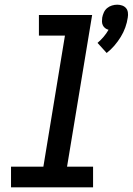

<svg xmlns="http://www.w3.org/2000/svg" viewBox="-20 -799 566 819"><path d="M435 -573 396 -616Q410 -628 422 -642Q434 -656 443 -672Q435 -674 428.5 -679Q422 -684 418.5 -691.5Q415 -699 415 -707.5Q415 -716 416 -724Q418 -735 423 -746Q428 -757 437 -764.5Q446 -772 457.5 -775.5Q469 -779 480 -779Q491 -779 501 -775.5Q511 -772 517.5 -764.5Q524 -757 525.5 -746Q527 -735 525 -724Q522 -703 514.5 -682Q507 -661 495 -641.5Q483 -622 468 -604.5Q453 -587 435 -573ZM27 0V-88H165L257 -647H146V-735H373L266 -88H377V0Z"/></svg>

Font: Iosevka Slab Semibold Oblique
Style: Regular
Weight: 600
Italic angle: -9°
Monospace: yes
Designer: Belleve Invis
Foundry: Belleve Invis
Version: Version 11.1.1; ttfautohint (v1.8.3)